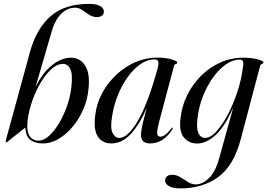

<svg xmlns="http://www.w3.org/2000/svg" viewBox="-20 -746 1406 1010"><path d="M251.5 -579 166.5 -287Q203.5 -363.5 253.5 -403Q303.5 -442.5 353.5 -442.5Q401 -442.5 427.8 -401Q454.5 -359.5 445.5 -278Q440 -220 417 -168.2Q394 -116.5 360 -76.8Q326 -37 286.2 -14.2Q246.5 8.5 206.5 8.5Q163.5 8.5 139.5 -10.5Q115.5 -29.5 113 -75L20 -1Q16 3.5 11.5 3Q8 3 12 -13L138 -473.5Q171 -594 245.2 -659.8Q319.5 -725.5 448 -725.5Q488 -725.5 507.2 -714Q526.5 -702.5 526.5 -685Q526.5 -672.5 516.8 -664.2Q507 -656 489.5 -656Q468.5 -656 449.8 -668.2Q431 -680.5 412.8 -693Q394.5 -705.5 375.5 -705.5Q333.5 -705.5 300.8 -672.2Q268 -639 251.5 -579ZM309 -410Q276.5 -408.5 244.5 -377Q212.5 -345.5 185.8 -296.8Q159 -248 142.2 -192.5Q125.5 -137 123.5 -87Q122.5 -46 138.8 -26Q155 -6 182.5 -6Q209.5 -6 237.8 -31.2Q266 -56.5 290.8 -98Q315.5 -139.5 333 -189.5Q350.5 -239.5 355.5 -289Q363.5 -357 349 -384.2Q334.5 -411.5 309 -410Z M819 -112.5Q805 -59.5 807 -43.2Q809 -27 823.5 -27Q834.5 -27 848 -36Q861.5 -45 881.5 -70.5Q885.5 -76 888 -75Q891 -74 887 -66.5Q865.5 -31 835.5 -11.2Q805.5 8.5 769 8.5Q721.5 8.5 721.5 -37Q721.5 -68.5 752.5 -179.5Q715.5 -93.5 669.2 -42.5Q623 8.5 565 8.5Q518 8.5 494.2 -28.5Q470.5 -65.5 481.5 -143.5Q488.5 -202.5 517.5 -256.2Q546.5 -310 591.2 -352.2Q636 -394.5 691.5 -418.8Q747 -443 806.5 -443Q853 -443 882.8 -433.5Q912.5 -424 912.5 -418Q912.5 -411.5 904.8 -409.2Q897 -407 895.5 -400ZM569 -130Q559.5 -71.5 572.5 -46Q585.5 -20.5 607.5 -20.5Q652 -20.5 704.5 -109.2Q757 -198 808.5 -383.5Q815 -407.5 812.8 -420.5Q810.5 -433.5 793.5 -433.5Q754.5 -433.5 717.8 -407.8Q681 -382 650.2 -338.5Q619.5 -295 598.2 -240.8Q577 -186.5 569 -130Z M1246 -12Q1209.5 126 1127.5 185.5Q1045.5 245 930 245Q889 245 868.8 233Q848.5 221 848.5 203.5Q848.5 191 858 182.2Q867.5 173.5 886.5 173.5Q908.5 173.5 928.8 186.2Q949 199 968.8 211.5Q988.5 224 1010 224Q1044.5 224 1079 191.5Q1113.5 159 1134 83L1207 -180.5Q1163 -80.5 1114.5 -35.8Q1066 9 1016 9Q975.5 9 948.2 -21.8Q921 -52.5 929.5 -123.5Q936.5 -188 964.8 -245.5Q993 -303 1037.8 -347.5Q1082.5 -392 1139.2 -417.2Q1196 -442.5 1260 -442.5Q1304 -442.5 1334.8 -434Q1365.5 -425.5 1365.5 -418Q1365.5 -411.5 1358 -409.5Q1350.5 -407.5 1348.5 -400ZM1019 -123Q1014 -81 1019.5 -59Q1025 -37 1036 -28.8Q1047 -20.5 1058.5 -20.5Q1086.5 -20.5 1117.8 -54.2Q1149 -88 1178 -142.8Q1207 -197.5 1228.2 -261.8Q1249.5 -326 1257 -386.5Q1261.5 -408 1259 -420.2Q1256.5 -432.5 1241.5 -432.5Q1204 -432.5 1167.2 -406.5Q1130.5 -380.5 1099 -336Q1067.5 -291.5 1046.2 -236.2Q1025 -181 1019 -123Z"/></svg>

Font: Fraunces 144pt
Style: Italic
Weight: 400
Italic angle: -16°
Version: Version 1.000;[b76b70a41]